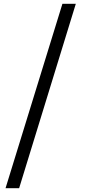

<svg xmlns="http://www.w3.org/2000/svg" viewBox="-20 -806 489 1003"><path d="M306 -786 9 177H80L376 -786Z"/></svg>

Font: Noto Serif Oriya SemiBold
Style: Regular
Weight: 600
Designer: David Williams
Foundry: Google LLC, David Williams
Version: Version 1.051